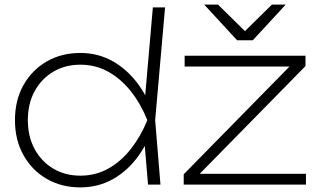

<svg xmlns="http://www.w3.org/2000/svg" viewBox="-20 -802 1382 834"><path d="M623 0 605 -215 629 -280 607 -345 644 -770H697L654 -280L677 0ZM654 -280Q630 -193 583 -127Q536 -61 471.5 -24.5Q407 12 329 12Q247 12 183 -25Q119 -62 82 -128Q45 -194 45 -280Q45 -367 82 -432.5Q119 -498 183 -535Q247 -572 329 -572Q407 -572 471.5 -535Q536 -498 583 -432.5Q630 -367 654 -280ZM101 -280Q101 -209 130.5 -154.5Q160 -100 211.5 -69.5Q263 -39 329 -39Q395 -39 450 -69.5Q505 -100 548 -154.5Q591 -209 620 -280Q591 -352 548 -406Q505 -460 450 -490.5Q395 -521 329 -521Q263 -521 211.5 -490.5Q160 -460 130.5 -406Q101 -352 101 -280ZM778 0V-45L1269 -545L1285 -513H782V-560H1307V-515L816 -15L800 -47H1309V0ZM1078 -627H1010L867 -782H927L1052 -659H1036L1161 -782H1221Z"/></svg>

Font: Unbounded ExtraLight
Style: Regular
Weight: 250
Designer: Luke Prowse, Jean-Baptiste Morizot, Fátima Lázaro, Florian Runge
Foundry: NaN
Version: Version 1.701;gftools[0.9.28.dev5+ged2979d]